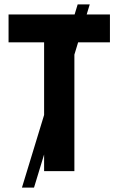

<svg xmlns="http://www.w3.org/2000/svg" viewBox="-20 -780 540 875"><path d="M80 75H135L181 -76V0H319V-531L336 -587H481V-714H375L389 -760H334L320 -714H19V-587H181V-256Z"/></svg>

Font: Noto Sans Mono ExtraCondensed ExtraBold
Style: Regular
Weight: 800
Width: 2
Designer: Monotype Design Team
Foundry: Monotype Imaging Inc.
Version: Version 2.014